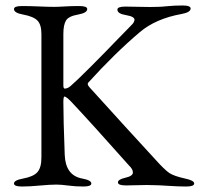

<svg xmlns="http://www.w3.org/2000/svg" viewBox="-20 -675 728 700"><path d="M439 -620Q408 -625 408 -640Q408 -651 437 -651Q459 -651 494 -650Q529 -649 554 -650Q567 -650 591 -652.5Q615 -655 646 -655Q675 -655 675 -644Q675 -630 642 -624Q548 -607 490 -558Q399 -481 302 -374Q296 -368 307 -356Q364 -293 435.5 -214.5Q507 -136 545 -95Q580 -56 597 -44.5Q614 -33 655 -24Q688 -17 688 -6Q688 5 659 5Q629 5 593 2.5Q557 0 537 0Q517 -1 490.5 0Q464 1 439 1Q410 1 410 -10Q410 -21 437 -27Q464 -33 464.5 -45.5Q465 -58 450 -72Q316 -223 238 -306Q221 -323 215 -323Q211 -323 211 -302Q211 -243 216 -110Q219 -35 280 -24Q313 -18 313 -6Q313 5 284 5Q255 5 229 1.5Q203 -2 186 -2Q162 -2 125 1.5Q88 5 60 5Q31 5 31 -6Q31 -18 64 -24Q102 -31 116.5 -47.5Q131 -64 131 -101V-551Q131 -585 116.5 -600Q102 -615 64 -622Q31 -628 31 -642Q31 -653 60 -653Q88 -653 121.5 -651.5Q155 -650 177 -650Q193 -650 216.5 -651.5Q240 -653 269 -653Q298 -653 298 -642Q298 -628 265 -622Q230 -616 220.5 -600Q211 -584 211 -551V-364Q211 -352 216 -352Q227 -352 238 -362Q258 -379 311.5 -432.5Q365 -486 408 -531L452 -576Q460 -584 464 -588.5Q468 -593 470 -600Q472 -607 464.5 -612Q457 -617 439 -620Z"/></svg>

Font: EB Garamond
Style: SC
Weight: 400
Version: Version 000.010